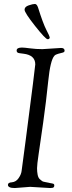

<svg xmlns="http://www.w3.org/2000/svg" viewBox="-20 -944 365 969"><path d="M172 -906Q197 -826 214 -793Q231 -760 231 -756Q231 -746 220.5 -746Q210 -746 157 -813Q104 -880 104 -895Q104 -910 125 -917Q146 -924 156 -924Q166 -924 172 -906ZM132 -1 55 5Q20 5 20 -11Q20 -23 40 -24Q61 -26 74 -45Q87 -64 89 -81Q91 -98 110 -239Q158 -609 158 -619Q158 -666 98 -673Q73 -676 72 -677Q64 -680 64 -689Q64 -704 91 -704Q102 -704 132 -700Q162 -696 194 -696Q194 -696 288 -702Q306 -702 306 -688Q306 -681 296.5 -678.5Q287 -676 273.5 -672.5Q260 -669 254 -662Q234 -639 223.5 -535.5Q213 -432 198 -326Q183 -220 175 -166.5Q167 -113 167 -95Q167 -77 170 -62Q173 -47 180.5 -40Q188 -33 192.5 -30Q197 -27 209 -25Q221 -23 224.5 -22Q228 -21 233 -20Q238 -19 241.5 -18.5Q245 -18 248 -17Q254 -15 254 -8.5Q254 -2 251 1Q247 5 233 5Z"/></svg>

Font: Sorts Mill Goudy
Style: Italic
Weight: 400
Italic angle: -7.40001°
Version: Version 003.101